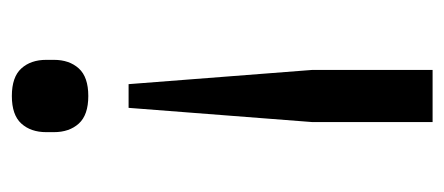

<svg xmlns="http://www.w3.org/2000/svg" viewBox="-233 -505 750 324"><g transform="rotate(90 142.0 -343.0)"><path d="M122 -185 98 -495V-698H186V-495L162 -185ZM142 12Q110 12 95.5 -4Q81 -20 81 -46V-59Q81 -85 95.5 -101Q110 -117 142 -117Q174 -117 188.5 -101Q203 -85 203 -59V-46Q203 -20 188.5 -4Q174 12 142 12Z"/></g></svg>

Font: IBM Plex Sans Hebrew
Style: Regular
Weight: 400
Designer: Mike Abbink, Paul van der Laan, Pieter van Rosmalen, Yanek Iontef
Foundry: Bold Monday
Version: Version 1.2